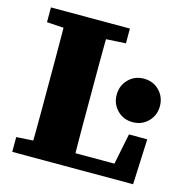

<svg xmlns="http://www.w3.org/2000/svg" viewBox="-99 -748 812 841"><g transform="rotate(15 307.0 -327.5)"><path d="M30 0V-67L160 -75H176V0ZM105 0Q106 -49 106.5 -98.5Q107 -148 107 -195.5Q107 -243 107 -287V-356Q107 -406 107 -455.5Q107 -505 106.5 -555Q106 -605 105 -655H300Q299 -605 298.5 -555.5Q298 -506 298 -456.5Q298 -407 298 -356V-292Q298 -245 298 -197Q298 -149 298.5 -99.5Q299 -50 300 0ZM214 0V-66H506L468 -28L504 -206H587L578 0ZM30 -588V-655H388V-588L248 -580H160ZM505 -262Q463 -262 435 -290.5Q407 -319 407 -360Q407 -402 435 -430.5Q463 -459 505 -459Q547 -459 575 -430.5Q603 -402 603 -360Q603 -319 575 -290.5Q547 -262 505 -262Z"/></g></svg>

Font: Source Serif 4 ExtraBold
Style: Regular
Weight: 800
Designer: Frank Grießhammer
Foundry: Adobe Systems Incorporated
Version: Version 4.004;hotconv 1.0.116;makeotfexe 2.5.65601